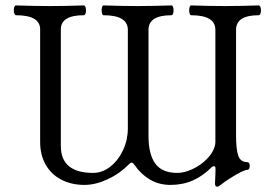

<svg xmlns="http://www.w3.org/2000/svg" viewBox="-20 -686 1035 726"><path d="M793 6.3Q794.9 -29.8 794.9 -47.9Q794.9 -57.6 789.6 -57.6Q784.2 -57.6 780.3 -53.7Q746.6 -20 708.5 -3.4Q670.4 13.2 624.5 13.2Q581.1 13.2 546.9 -7.1Q512.7 -27.3 488.8 -62Q482.4 -71.3 477.1 -71.3Q474.1 -71.3 466.3 -63.5Q431.2 -28.3 386 -7.6Q340.8 13.2 299.3 13.2Q251 13.2 212.9 -6.1Q174.8 -25.4 153.3 -62.3Q131.8 -99.1 131.8 -149.9V-574.7Q131.8 -628.4 40.5 -628.4Q36.6 -628.4 34.4 -634Q32.2 -639.6 32.2 -647.5Q32.2 -654.8 34.4 -660.2Q36.6 -665.5 40.5 -665.5Q112.3 -663.1 168.9 -663.1Q226.1 -663.1 296.9 -665.5Q300.8 -665.5 303 -659.9Q305.2 -654.3 305.2 -646.5Q305.2 -639.2 303 -633.8Q300.8 -628.4 296.9 -628.4Q210 -628.4 210 -574.7V-134.3Q210 -32.2 332.5 -32.2Q367.2 -32.2 397.5 -56.2Q427.7 -80.1 445.6 -118.9Q463.4 -157.7 463.4 -200.2V-573.2Q463.4 -628.4 371.6 -628.4Q368.2 -628.4 366.2 -634Q364.3 -639.6 364.3 -647.5Q364.3 -654.8 366.2 -660.2Q368.2 -665.5 371.6 -665.5Q443.4 -663.1 500 -663.1Q556.6 -663.1 628.4 -665.5Q632.3 -665.5 634.3 -660.2Q636.2 -654.8 636.2 -647Q636.2 -639.2 634.3 -633.8Q632.3 -628.4 628.4 -628.4Q541.5 -628.4 541.5 -573.2V-172.4Q541.5 -102.1 567.4 -67.1Q593.3 -32.2 650.4 -32.2Q677.7 -32.2 708.5 -46.9Q739.3 -61.5 762.2 -84.7Q785.2 -107.9 792 -132.8Q794.4 -141.6 794.4 -148.9V-573.2Q794.4 -628.4 702.6 -628.4Q699.2 -628.4 697.3 -634Q695.3 -639.6 695.3 -647.5Q695.3 -654.8 697.3 -660.2Q699.2 -665.5 702.6 -665.5Q773.4 -663.1 830.6 -663.1Q887.2 -663.1 958 -665.5Q962.4 -665.5 964.6 -659.9Q966.8 -654.3 966.8 -646.5Q966.8 -639.2 964.4 -633.8Q961.9 -628.4 958 -628.4Q872.6 -628.4 872.6 -573.2V-172.4Q872.6 -121.1 881.1 -96.9Q889.6 -72.8 916 -72.8Q919.9 -72.8 922.1 -68.6Q924.3 -64.5 924.3 -58.6Q924.3 -52.7 922.1 -48.3Q919.9 -43.9 916 -43.9Q900.4 -43.9 848.1 -10.7Q826.2 3.4 814.5 13.2Q806.2 20 800.3 20Q793 20 793 6.3Z"/></svg>

Font: JuniusX
Style: Regular
Weight: 400
Designer: Peter S. Baker
Foundry: Briery Creek Software
Version: Version 1.004